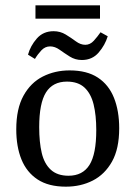

<svg xmlns="http://www.w3.org/2000/svg" viewBox="-20 -690 508 720"><path d="M341 -202Q341 -258 331 -298.5Q321 -339 297 -361.5Q273 -384 231 -384Q178 -384 152.5 -343.5Q127 -303 127 -213Q127 -157 136.5 -116.5Q146 -76 170.5 -53.5Q195 -31 237 -31Q290 -31 315.5 -71.5Q341 -112 341 -202ZM41 -205Q41 -282 68 -331Q95 -380 140.5 -403Q186 -426 241 -426Q306 -426 347 -399Q388 -372 407.5 -323Q427 -274 427 -209Q427 -132 400 -84Q373 -36 328 -13Q283 10 227 10Q162 10 121 -17Q80 -44 60.5 -92Q41 -140 41 -205ZM287 -465Q262 -465 241.5 -478Q221 -491 203.5 -503.5Q186 -516 168 -516Q149 -516 135 -501Q121 -486 111 -469L85 -485Q94 -518 118 -545.5Q142 -573 181 -573Q206 -573 226.5 -560.5Q247 -548 264.5 -535Q282 -522 300 -522Q318 -522 332 -537.5Q346 -553 357 -569L384 -554Q374 -521 350 -493Q326 -465 287 -465ZM113 -670H355V-620H113Z"/></svg>

Font: Yrsa
Style: Regular
Weight: 400
Designer: Anna Giedrys (Yrsa+Rasa design), David Brezina (Yrsa art-direction, Rasa art-direction, design)
Foundry: Rosetta Type Foundry
Version: Version 2.004